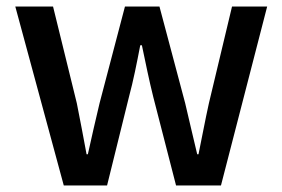

<svg xmlns="http://www.w3.org/2000/svg" viewBox="-20 -570 868 590"><path d="M176 0H309L376 -271C390 -323 400 -374 411 -431H416C428 -374 438 -324 451 -272L521 0H659L801 -550H693L622 -253C610 -199 601 -149 590 -96H586C573 -149 562 -199 549 -253L470 -550H364L286 -253C273 -200 262 -149 250 -96H246C236 -149 227 -199 216 -253L143 -550H27Z"/></svg>

Font: Noto Sans JP Medium
Style: Regular
Weight: 500
Designer: Ryoko NISHIZUKA  (kana, bopomofo & ideographs); Paul D. Hunt (Latin, Greek & Cyrillic); Sandoll Communications , Soo-you
Foundry: Adobe
Version: Version 2.002;hotconv 1.0.116;makeotfexe 2.5.65601